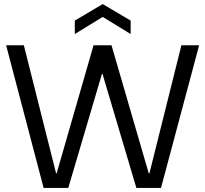

<svg xmlns="http://www.w3.org/2000/svg" viewBox="-20 -922 1007 942"><path d="M194 0 10 -700H97L255 -72H258L439 -700H527L710 -71H713L870 -700H957L770 0H649L483 -559H480L315 0ZM347 -755V-821L484 -902L621 -821V-755L484 -839Z"/></svg>

Font: DM Sans 36pt
Style: Regular
Weight: 400
Designer: Colophon Foundry, Jonny Pinhorn
Foundry: Colophon Foundry
Version: Version 4.004;gftools[0.9.30]